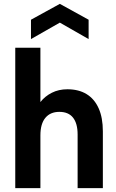

<svg xmlns="http://www.w3.org/2000/svg" viewBox="-20 -965 597 985"><path d="M58.3 0V-720H187.3V-441.5Q210.8 -471.5 246 -489.2Q281.3 -507 325.7 -507Q383.7 -507 424.2 -482.2Q464.7 -457.5 486.2 -409.2Q507.7 -361 507.7 -291V0H378.2V-275Q378.2 -331.8 354.7 -361.4Q331.3 -391.1 284.5 -391.1Q238.1 -391.1 212.7 -360.4Q187.3 -329.8 187.3 -270.5V0ZM138.9 -764.5V-863.8L287 -945.2L434.6 -863.8V-764.5L287 -848.9Z"/></svg>

Font: Envelope Sans Variable
Style: Regular
Weight: 500
Designer: Andreas Rasmussen / Norman Anderson
Foundry: mail.de GmbH
Version: Version 1.150